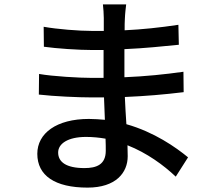

<svg xmlns="http://www.w3.org/2000/svg" viewBox="-20 -811 962 875"><path d="M150 -110C150 -11 230 44 379 44C508 44 562 -24 562 -99C562 -112 561 -130 561 -149C650 -114 726 -58 781 -6L837 -94C781 -140 683 -209 556 -245C553 -285 551 -328 549 -369C644 -373 726 -380 817 -391L816 -484C731 -472 644 -463 547 -459V-587C641 -591 723 -600 795 -607L793 -698C706 -685 630 -677 548 -673C548 -694 548 -712 549 -724C550 -751 553 -773 555 -791H449C451 -775 453 -745 453 -729V-670H402C339 -670 240 -678 179 -689L180 -598C237 -590 337 -583 403 -583H452V-456H401C341 -456 220 -463 158 -474L157 -380C226 -372 337 -367 400 -367H454C455 -334 457 -299 458 -265C434 -267 410 -269 385 -269C238 -269 150 -204 150 -110ZM245 -116C245 -156 289 -187 372 -187C403 -187 432 -184 461 -179C462 -157 462 -138 462 -124C462 -61 420 -45 365 -45C281 -45 245 -73 245 -116Z"/></svg>

Font: GenEiGothic-pro-SemiBold
Style: Regular
Weight: 500
Designer: Ryoko NISHIZUKA (kana & ideographs); Paul D. Hunt (Latin, Greek & Cyrillic); Wenlong ZHANG (bopomofo); Sandoll Communica
Foundry: Adobe Systems Incorporated; o_tamon
Version: Version 1.000.140830